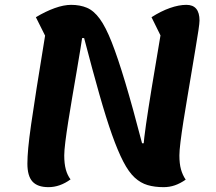

<svg xmlns="http://www.w3.org/2000/svg" viewBox="-20 -746 890 792"><path d="M655 26Q618 26 589 17.5Q560 9 535.5 -13.5Q511 -36 488.5 -79.5Q466 -123 442 -190.5Q418 -258 390 -356.5Q362 -455 327 -589H274L273 -726Q310 -726 338.5 -714Q367 -702 391.5 -668.5Q416 -635 441 -571.5Q466 -508 496.5 -406.5Q527 -305 566 -155L653 -154ZM180 26Q135 26 114 3Q93 -20 93 -71Q93 -98 96.5 -136Q100 -174 108.5 -233.5Q117 -293 131 -382Q145 -471 166 -599L128 -675Q168 -699 205.5 -712.5Q243 -726 274 -726Q328 -726 328 -660Q328 -650 323.5 -619.5Q319 -589 312 -545.5Q305 -502 296 -450Q287 -398 278 -345Q269 -292 261.5 -244.5Q254 -197 249.5 -160.5Q245 -124 245 -105Q245 -71 251.5 -47Q258 -23 271 -6Q227 26 180 26ZM655 26Q609 26 588.5 3Q568 -20 568 -72Q568 -99 571 -137Q574 -175 582.5 -234Q591 -293 605.5 -382Q620 -471 642 -600L605 -675Q644 -700 681 -713Q718 -726 749 -726Q803 -726 803 -661Q803 -651 798.5 -620.5Q794 -590 786.5 -546Q779 -502 770.5 -450Q762 -398 753 -345.5Q744 -293 736.5 -245Q729 -197 724.5 -160.5Q720 -124 720 -105Q720 -71 726.5 -47.5Q733 -24 746 -5Q723 11 701 18.5Q679 26 655 26Z"/></svg>

Font: Lemonada Medium
Style: Regular
Weight: 500
Designer: Mohamed Gaber (Arabic), Eduardo Tunni (Latin)
Foundry: Kief Type Foundry
Version: Version 4.004; ttfautohint (v1.8.2)